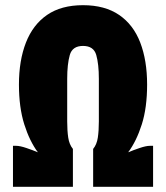

<svg xmlns="http://www.w3.org/2000/svg" viewBox="-20 -720 640 740"><path d="M30 0V-158H42Q57 -158 82 -149.5Q107 -141 126 -133Q94 -176 73.5 -241Q53 -306 53 -394Q53 -487 80 -556Q107 -625 161.5 -662.5Q216 -700 300 -700Q384 -700 439 -662.5Q494 -625 520.5 -556Q547 -487 547 -394Q547 -305 526.5 -240.5Q506 -176 474 -133Q493 -141 518 -149.5Q543 -158 558 -158H570V0H339V-146Q353 -163 357 -189.5Q361 -216 361 -252V-416Q361 -473 351 -508Q341 -543 300 -543Q259 -543 249 -508Q239 -473 239 -416V-252Q239 -216 243 -189.5Q247 -163 261 -146V0Z"/></svg>

Font: Archivo ExtraCondensed Black
Style: Regular
Weight: 900
Width: 2
Designer: Hector Gatti
Foundry: Omnibus-Type
Version: Version 2.001; ttfautohint (v1.8.3)